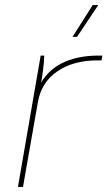

<svg xmlns="http://www.w3.org/2000/svg" viewBox="-20 -740 430 760"><path d="M141 -520H155Q155 -499 150.5 -463Q146 -427 138 -388L133 -395Q163 -458 223.5 -489Q284 -520 371 -520H385L382 -501Q374 -501 365 -501Q271 -501 207.5 -458Q144 -415 130 -336L71 0H51ZM267 -594 347 -720H369L285 -594Z"/></svg>

Font: Fixel Italic Variable 20240409 Display Thin
Style: Italic
Weight: 100
Italic angle: -10°
Designer: AlfaBravo + MacPaw
Foundry: Kyrylo Tkachov, Marchela Mozhyna, Serhii Makarenko, Maria Weinstein, Zakhar Kryvoshyya
Version: Version 1.211;Glyphs 3.2 (3225)